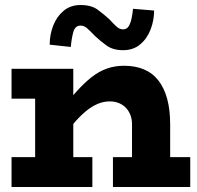

<svg xmlns="http://www.w3.org/2000/svg" viewBox="-20 -745 785 765"><path d="M506 0V-250Q506 -269 500 -285.5Q494 -302 482.5 -314.5Q471 -327 454.5 -334Q438 -341 417 -341Q393 -341 369 -331Q345 -321 320.5 -300.5Q296 -280 271 -250Q246 -220 219 -180V-299Q254 -346 285 -380.5Q316 -415 345.5 -438Q375 -461 406.5 -472Q438 -483 474 -483Q519 -483 553.5 -468.5Q588 -454 611 -424.5Q634 -395 646 -351.5Q658 -308 658 -250V0ZM26 0V-119H348V0ZM120 0V-471H272V0ZM26 -352V-471H235V-352ZM430 0V-119H738V0ZM470 -545Q430 -545 404 -564Q378 -583 358 -602Q339 -622 327 -632.5Q315 -643 301 -643Q279 -643 272 -617Q265 -591 262 -558L178 -567Q178 -607 192 -643Q206 -679 233.5 -702Q261 -725 301 -725Q344 -725 369 -706.5Q394 -688 416 -668Q433 -649 445 -638.5Q457 -628 470 -628Q485 -628 492.5 -640Q500 -652 504 -670.5Q508 -689 510 -710L594 -703Q594 -664 580 -627.5Q566 -591 538.5 -568Q511 -545 470 -545Z"/></svg>

Font: BioRhyme ExtraBold
Style: Regular
Weight: 800
Designer: Aoife Mooney
Foundry: Aoife Mooney Type
Version: Version 1.600;gftools[0.9.33]